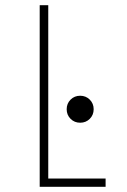

<svg xmlns="http://www.w3.org/2000/svg" viewBox="-20 -720 490 740"><path d="M166 -32H387V0H133V-700H166ZM326 -262Q311 -247 289 -247Q267 -247 252 -262Q237 -277 237 -299Q237 -321 252 -336Q267 -351 289 -351Q311 -351 326 -336Q341 -321 341 -299Q341 -277 326 -262Z"/></svg>

Font: League Mono Condensed Thin
Style: Regular
Weight: 100
Width: 1
Designer: Tyler Finck
Foundry: The League of Moveable Type / Tyler Finck
Version: Version 2.210